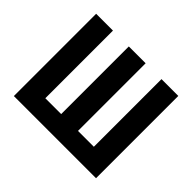

<svg xmlns="http://www.w3.org/2000/svg" viewBox="-148 -901 1122 1122"><g transform="rotate(45 413.5 -340.0)"><path d="M74 -680H213V-121H344V-680H483V-121H614V-680H753V0H74Z"/></g></svg>

Font: Titillium Web[RUS by Daymarius]
Style: Bold
Weight: 700
Designer: Cyrillization by Daymarius
Foundry: Cyrillization by Daymarius
Version: Version 1.002 September 11, 2018